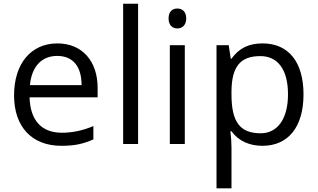

<svg xmlns="http://www.w3.org/2000/svg" viewBox="-20 -780 1720 1040"><path d="M508.8 -252.9H140.1C143.6 -127.4 205.6 -61 314.9 -61C372.6 -61 429.7 -73.2 485.8 -97.2V-24.9C428.7 0 384.3 9.8 312 9.8C153.8 9.8 56.2 -91.8 56.2 -263.2C56.2 -435.5 147.9 -544.9 291 -544.9C425.3 -544.9 508.8 -448.7 508.8 -304.2ZM421.9 -318.8C421.9 -420.9 374.5 -477.1 290 -477.1C204.1 -477.1 151.4 -418 142.1 -318.8Z M647 -759.8H728V0H647Z M893.1 -680.2C893.1 -717.3 913.6 -733.9 940.9 -733.9C966.8 -733.9 988.8 -716.8 988.8 -680.2C988.8 -643.6 966.8 -626 940.9 -626C913.6 -626 893.1 -643.6 893.1 -680.2ZM899.9 -535.2H981V0H899.9Z M1228 -68.8C1231.9 -37.6 1233.9 -7.8 1233.9 20V240.2H1152.8V-535.2H1218.8L1230 -461.9H1233.9C1275.4 -520.5 1330.1 -544.9 1401.9 -544.9C1543.9 -544.9 1624 -443.4 1624 -268.1C1624 -92.3 1541 9.8 1401.9 9.8C1332 9.8 1272.9 -15.6 1233.9 -68.8ZM1233.9 -268.1C1233.9 -117.7 1281.2 -58.1 1392.1 -58.1C1484.4 -58.1 1540 -137.7 1540 -269C1540 -402.3 1485.4 -476.1 1390.1 -476.1C1280.8 -476.1 1235.4 -418.5 1233.9 -286.1Z"/></svg>

Font: OpenSansEmoji
Style: Regular
Weight: 400
Foundry: MorbZ
Version: Version 1.000;PS 001.000;hotconv 1.0.70;makeotf.lib2.5.58329